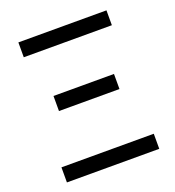

<svg xmlns="http://www.w3.org/2000/svg" viewBox="-122 -753 776 850"><g transform="rotate(-20 266.5 -328.0)"><path d="M49 0V-71H484V0ZM124 -309V-380H409V-309ZM59 -586V-656H474V-586Z"/></g></svg>

Font: Giro Regular
Style: Regular
Weight: 400
Designer: Paul D. Hunt
Foundry: Adobe Systems Incorporated
Version: Version 1.000;PS 1.0;hotconv 1.0.88;makeotf.lib2.5.647800